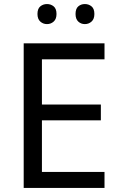

<svg xmlns="http://www.w3.org/2000/svg" viewBox="-20 -928 596 948"><path d="M496 0H97V-714H496V-635H187V-412H478V-334H187V-79H496ZM165 -859Q165 -885 179 -896.5Q193 -908 212 -908Q231 -908 245 -896.5Q259 -885 259 -859Q259 -834 245 -821.5Q231 -809 212 -809Q193 -809 179 -821.5Q165 -834 165 -859ZM353 -859Q353 -885 366.5 -896.5Q380 -908 399 -908Q418 -908 432 -896.5Q446 -885 446 -859Q446 -834 432 -821.5Q418 -809 399 -809Q380 -809 366.5 -821.5Q353 -834 353 -859Z"/></svg>

Font: Noto Sans Ethiopic
Style: Regular
Weight: 400
Designer: Monotype Design Team
Foundry: Monotype Imaging Inc.
Version: Version 2.102; ttfautohint (v1.8.4.7-5d5b)